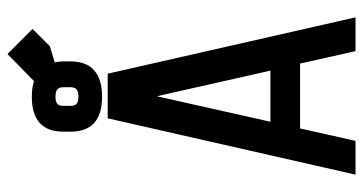

<svg xmlns="http://www.w3.org/2000/svg" viewBox="-251 -730 981 519"><g transform="rotate(-90 239.5 -470.5)"><path d="M308.1 -230 238.8 -537.1 169.9 -230ZM263.2 -770V-790Q263.2 -800.8 257.6 -805.9Q252 -811 237.8 -811Q224.1 -811 218.5 -806.2Q212.9 -801.3 212.9 -790V-770Q212.9 -758.8 218.5 -753.9Q224.1 -749 237.8 -749Q252 -749 257.6 -754.2Q263.2 -759.3 263.2 -770ZM452.1 0H360.8L327.1 -149.9H151.9L118.2 0H26.9L179.2 -669.9H299.8ZM420.9 -873 374 -826.2 330.1 -813Q333 -802.7 333 -790V-770Q333 -727.5 308.6 -706.3Q284.2 -685.1 237.8 -685.1Q143.1 -685.1 143.1 -770V-790Q143.1 -875 237.8 -875Q261.7 -875 279.8 -869.1L353 -940.9Z"/></g></svg>

Font: Unica One
Style: Bold
Weight: 400
Designer: Eduardo Rodriguez Tunni
Foundry: Eduardo Rodriguez Tunni
Version: Version 1.001